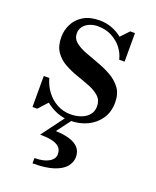

<svg xmlns="http://www.w3.org/2000/svg" viewBox="-136 -549 714 881"><g transform="rotate(20 221.0 -109.0)"><path d="M43 10V-141.5H70Q79.5 -106 101 -78Q122.5 -50 152.5 -34Q182.5 -18 217.5 -18Q245 -18 268.5 -26.5Q292 -35 306.2 -52Q320.5 -69 320.5 -93.5Q320.5 -123.5 301.2 -141.2Q282 -159 252.2 -170.8Q222.5 -182.5 188.8 -194Q155 -205.5 125.2 -222Q95.5 -238.5 76.5 -265.8Q57.5 -293 57.5 -337Q57.5 -371 72.8 -401.2Q88 -431.5 119.2 -450.2Q150.5 -469 197.5 -469Q230.5 -469 258.5 -458.2Q286.5 -447.5 308 -429.5L346 -469.5H369V-330H342.5Q336.5 -358.5 317.2 -383.8Q298 -409 268 -425Q238 -441 198.5 -441Q177 -441 158.8 -433.2Q140.5 -425.5 129.5 -411.2Q118.5 -397 118.5 -377.5Q118.5 -352 138.2 -335.8Q158 -319.5 189.2 -307.5Q220.5 -295.5 255.5 -283Q290.5 -270.5 321.8 -252.8Q353 -235 372.8 -208Q392.5 -181 392.5 -139Q392.5 -92.5 369.8 -59Q347 -25.5 309.5 -7.8Q272 10 226 10Q192 10 161.5 -2Q131 -14 106.5 -34.5L66 10ZM131.5 253V227Q176 227 201.2 212.2Q226.5 197.5 226.5 174Q226.5 151 212.5 138.8Q198.5 126.5 174.2 121.8Q150 117 119.5 117L207.5 -1.5H240.5L181.5 77Q220.5 78.5 249 87Q277.5 95.5 293.2 112.8Q309 130 309 158Q309 183 291.5 204.8Q274 226.5 235 239.8Q196 253 131.5 253Z"/></g></svg>

Font: Bodoni Moda SC 9pt Medium
Style: Regular
Weight: 500
Designer: Owen Earl
Foundry: indestructible type
Version: Version 2.005